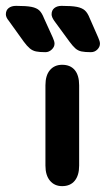

<svg xmlns="http://www.w3.org/2000/svg" viewBox="-98 -625 361 655"><path d="M57 -60Q57 -27 72.5 -8.5Q88 10 114 10Q142 10 157 -8.5Q172 -27 172 -60V-334Q172 -368 157 -386Q142 -404 114 -404Q88 -404 72.5 -386Q57 -368 57 -334ZM87 -554 139 -483Q150 -468 159 -460Q168 -452 180 -449.5Q192 -447 212 -447Q225 -447 234 -456Q243 -465 243 -476Q243 -484 237 -497L208 -563Q201 -581 191.5 -589.5Q182 -598 164.5 -601.5Q147 -605 112 -605Q97 -605 87.5 -597.5Q78 -590 78 -576Q78 -567 87 -554ZM-68 -554 -17 -483Q-6 -468 3.5 -460Q13 -452 25 -449.5Q37 -447 57 -447Q69 -447 78.5 -456Q88 -465 88 -476Q88 -484 82 -497L52 -563Q45 -581 36 -589.5Q27 -598 9.5 -601.5Q-8 -605 -43 -605Q-59 -605 -68.5 -597.5Q-78 -590 -78 -576Q-78 -566 -68 -554Z"/></svg>

Font: Beiruti
Style: Bold
Weight: 700
Designer: Arlette Boutros
Foundry: Boutros
Version: Version 1.41